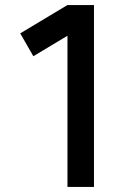

<svg xmlns="http://www.w3.org/2000/svg" viewBox="-20 -740 512 760"><path d="M352 0V-720H247L60 -608L112 -517.5L247 -598.5V0Z"/></svg>

Font: Vela Sans SemBd
Style: Regular
Weight: 600
Designer: Principal design: Mikhail Sharanda - project Manrope.
Design modification: Ravid Balaliev
Foundry: Mikhail Sharanda
Version: Version 1.001